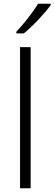

<svg xmlns="http://www.w3.org/2000/svg" viewBox="-20 -1014 293 1034"><path d="M253 -986V-994H185C159 -950 105 -882 68 -843V-834H108C158 -874 223 -945 253 -986ZM145 0V-760H88V0Z"/></svg>

Font: Noto Sans Gujarati UI Light
Style: Regular
Weight: 300
Designer: Jelle Bosma - Monotype Design Team, Universal Thirst
Foundry: Monotype Imaging Inc.
Version: Version 2.106